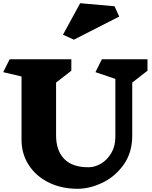

<svg xmlns="http://www.w3.org/2000/svg" viewBox="-30 -1155 948 1195"><path d="M793 -641V-310Q793 -205 739.5 -130Q686 -55 607 -17.5Q528 20 453 20Q352 20 272.5 -19.5Q193 -59 148.5 -128.5Q104 -198 104 -285V-679L-10 -706L30 -786H414V-715L319 -641V-313Q319 -219 369 -166.5Q419 -114 521 -114Q560 -114 598.5 -136.5Q637 -159 662.5 -202Q688 -245 688 -303V-664L564 -706L604 -786H888V-715ZM712 -1052 430 -908 362 -939 469 -1135 683 -1116Z"/></svg>

Font: Inknut Antiqua Black
Style: Regular
Weight: 900
Designer: Claus Eggers Sørensen
Foundry: Claus Eggers Sørensen
Version: Version 1.003; ttfautohint (v1.8.2) -l 8 -r 50 -G 200 -x 14 